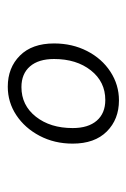

<svg xmlns="http://www.w3.org/2000/svg" viewBox="66 -800 333 506"><g transform="rotate(-90 233.0 -547.5)"><path d="M107 -523Q107 -571 127.5 -610Q148 -649 182 -671.5Q216 -694 257 -694Q307 -694 339 -662Q371 -630 371 -572Q371 -524 351 -485Q331 -446 296.5 -423.5Q262 -401 221 -401Q171 -401 139 -433Q107 -465 107 -523ZM330 -572Q330 -613 310.5 -635.5Q291 -658 256 -658Q208 -658 178 -620Q148 -582 148 -523Q148 -482 167.5 -459.5Q187 -437 222 -437Q270 -437 300 -475Q330 -513 330 -572Z"/></g></svg>

Font: Fira Sans Condensed ExtraLight
Style: Italic
Weight: 275
Width: 3
Italic angle: -8°
Designer: Carrois Corporate & Edenspiekermann AG
Foundry: Carrois Corporate GbR & Edenspiekermann AG
Version: Version 4.203